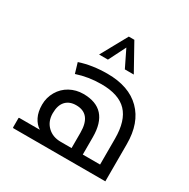

<svg xmlns="http://www.w3.org/2000/svg" viewBox="-195 -1079 1241 1259"><g transform="rotate(30 425.5 -449.5)"><path d="M70.3 0Q65.4 0 65.4 -4.9V-74.2Q65.4 -78.1 70.3 -78.1H225.1Q193.4 -98.1 174.3 -136.2Q155.3 -174.3 155.3 -228.3Q155.3 -282.2 182.1 -328.4Q209 -374.5 255.1 -399.7Q301.3 -424.8 356 -424.8Q550.3 -424.8 550.3 -210V-78.1H681.2V-273.9Q681.2 -410.2 619.6 -474.6Q558.1 -539.1 426.3 -539.1Q329.1 -539.1 241.2 -509.8L218.3 -586.9Q312 -618.2 426.3 -618.2Q589.4 -618.2 677.7 -530Q766.1 -441.9 766.1 -282.2V0ZM465.3 -194.8Q465.3 -336.9 352.1 -336.9Q301.3 -336.9 272.7 -305.9Q244.1 -274.9 244.1 -214.4Q244.1 -153.8 282.7 -116Q321.3 -78.1 383.3 -78.1H465.3ZM314.9 -699.7 424.8 -898.9H466.8L577.6 -699.7H509.8L446.8 -828.6L381.8 -699.7Z"/></g></svg>

Font: DroidArabicKufi
Style: Regular
Weight: 400
Designer: Pascal Zoghbi
Foundry: Ascender Corporation
Version: Version 1.00